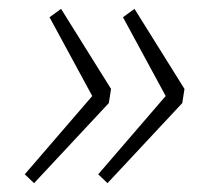

<svg xmlns="http://www.w3.org/2000/svg" viewBox="-20 -487 489 434"><path d="M284 -467 397 -286 392 -254 223 -73 202 -93 364 -281 361 -258 258 -448ZM118 -467 231 -286 226 -254 57 -73 36 -93 198 -281 195 -258 92 -448Z"/></svg>

Font: Bitter Thin Light
Style: Italic
Weight: 300
Italic angle: -9°
Version: Version 2.002